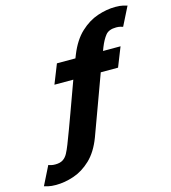

<svg xmlns="http://www.w3.org/2000/svg" viewBox="-315 -897 1100 1233"><g transform="rotate(-15 235.5 -281.0)"><path d="M-95.5 222Q-127 222 -147.8 217Q-168.5 212 -174 210L-111.5 85Q-107 87.5 -94.5 90.5Q-82 93.5 -67 93.5Q-34.5 93.5 -15.5 81Q3.5 68.5 15.8 45.8Q28 23 40.5 -9Q74.5 -96.5 111.8 -199.8Q149 -303 185.5 -402.5H60L111 -531H234Q239 -543.5 243.5 -555Q279 -643 332.8 -693Q386.5 -743 447.8 -763.5Q509 -784 566.5 -784Q598 -784 618.8 -779Q639.5 -774 645 -772L582.5 -647.5Q578 -649.5 565.5 -652.5Q553 -655.5 538 -655.5Q489 -655.5 467 -628.2Q445 -601 426 -553.5Q422 -542.5 417.5 -531H534L483 -402.5H368Q331 -302.5 293.5 -199Q256 -95.5 223 -7Q189.5 81 136.8 131Q84 181 23 201.5Q-38 222 -95.5 222Z"/></g></svg>

Font: Epilogue ExtraBold
Style: Italic
Weight: 800
Italic angle: -12°
Designer: Tyler Finck
Foundry: Etcetera Type Co
Version: Version 2.111; ttfautohint (v1.8.3)